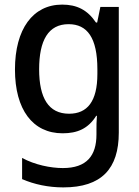

<svg xmlns="http://www.w3.org/2000/svg" viewBox="-20 -569 603 834"><path d="M255 245C421 245 496 164 496 7V-539H416L402 -471H397C360 -526 314 -549 250 -549C123 -549 45 -443 45 -267C45 -93 122 10 252 10C316 10 363 -10 398 -66H401C399 -42 399 -22 399 -5V15C399 107 357 161 253 161C200 161 131 147 76 117V209C129 232 190 245 255 245ZM280 -75C191 -75 150 -143 150 -268C150 -394 190 -464 278 -464C359 -464 403 -405 403 -268V-248C403 -128 359 -75 280 -75Z"/></svg>

Font: Noto Sans Mono SemiCondensed Medium
Style: Regular
Weight: 500
Width: 4
Designer: Monotype Design Team
Foundry: Monotype Imaging Inc.
Version: Version 2.014